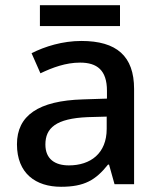

<svg xmlns="http://www.w3.org/2000/svg" viewBox="-20 -772 614 736"><path d="M440 -752H133V-672H440ZM292 -615C220 -615 152 -594 101 -568L135 -491C181 -513 232 -532 287 -532C352 -532 390 -503 390 -424V-394L298 -391C127 -386 45 -329 45 -219C45 -107 117 -56 214 -56C304 -56 347 -82 394 -141H398L419 -66H494V-431C494 -557 427 -615 292 -615ZM317 -323 389 -325V-278C389 -184 327 -138 244 -138C191 -138 154 -162 154 -218C154 -281 194 -318 317 -323Z"/></svg>

Font: Noto Sans Malayalam UI Medium
Style: Regular
Weight: 500
Designer: Jelle Bosma - Monotype Design Team
Foundry: Monotype Imaging Inc.
Version: Version 2.104